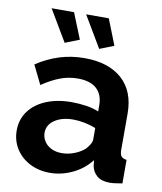

<svg xmlns="http://www.w3.org/2000/svg" viewBox="-83 -798 740 876"><g transform="rotate(10 287.0 -360.5)"><path d="M25 -155Q25 -206 53.5 -244.5Q82 -283 133 -304Q184 -325 250 -325Q283 -325 317 -320Q351 -315 376 -304V-332Q376 -382 346.5 -409Q317 -436 259 -436Q216 -436 177 -421Q138 -406 95 -377L52 -465Q104 -499 158.5 -516Q213 -533 273 -533Q385 -533 447.5 -477Q510 -421 510 -317V-150Q510 -129 517.5 -120Q525 -111 542 -109V0Q524 3 509.5 5Q495 7 485 7Q445 7 424.5 -11Q404 -29 399 -55L396 -82Q362 -38 311 -14Q260 10 207 10Q155 10 113.5 -11.5Q72 -33 48.5 -70.5Q25 -108 25 -155ZM351 -128Q362 -140 369 -152Q376 -164 376 -174V-227Q352 -237 324 -242.5Q296 -248 271 -248Q219 -248 185.5 -225.5Q152 -203 152 -166Q152 -146 163 -128Q174 -110 195 -99Q216 -88 245 -88Q275 -88 304 -99.5Q333 -111 351 -128ZM245 -731H350L397 -612L331 -586ZM85 -731H189L237 -612L171 -586Z"/></g></svg>

Font: Raleway Thin
Style: Bold
Weight: 700
Version: Version 4.026